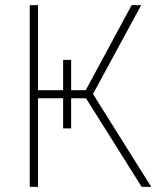

<svg xmlns="http://www.w3.org/2000/svg" viewBox="-20 -727 630 747"><path d="M256.8 -494.1V-376H313.5L492.2 -707H529.3L341.8 -361.3L568.4 0H531.2L314.5 -344.7H256.8V-227.5H225.6V-344.7H127.9V0H95.7V-707H127.9V-376H225.6V-494.1Z"/></svg>

Font: Pretendard GOV Thin
Style: Regular
Weight: 100
Designer: Base glyphs from Inter by Rasmus Andersson; Hangeul glyphs from Noto Sans CJK(Source Han Sans) by Jang Soo-young and Kan
Foundry: Kil Hyung-jin
Version: Version 1.309